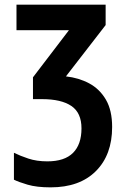

<svg xmlns="http://www.w3.org/2000/svg" viewBox="-20 -567 540 827"><path d="M198 240Q138 240 99 228.5Q60 217 40 207V91Q66 104 102 116Q138 128 184 128Q258 128 294.5 91.5Q331 55 331 -14Q331 -81 287.5 -110.5Q244 -140 161 -140H122V-234L277 -437H51V-547H435V-459L264 -238Q319 -232 364 -208Q409 -184 436 -138Q463 -92 463 -20Q463 100 393 170Q323 240 198 240Z"/></svg>

Font: Noto Sans Mono ExtraCondensed
Style: Bold
Weight: 700
Width: 2
Designer: Monotype Design Team
Foundry: Monotype Imaging Inc.
Version: Version 2.014